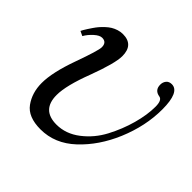

<svg xmlns="http://www.w3.org/2000/svg" viewBox="-119 -534 655 655"><g transform="rotate(45 208.5 -206.5)"><path d="M378 -324Q378 -355 363 -358Q336 -362 336 -389Q336 -401 343 -409.5Q350 -418 363 -418Q401 -418 401 -334Q401 -254 367 -173Q334 -95 279 -43.5Q224 8 155 8Q95 8 70.5 -26Q46 -60 46 -107Q46 -158 75.5 -240Q105 -322 105 -338Q105 -362 83 -362Q71 -362 55.5 -348Q40 -334 31 -318L14 -326Q14 -327 18.5 -334.5Q23 -342 26.5 -347.5Q30 -353 36.5 -362.5Q43 -372 49 -379Q55 -386 64 -394.5Q73 -403 82 -408.5Q91 -414 102 -417.5Q113 -421 124 -421Q176 -421 176 -366Q176 -332 144 -246Q111 -160 111 -114Q111 -42 182 -42Q227 -42 266 -72Q305 -102 328.5 -146.5Q352 -191 365 -238Q378 -285 378 -324Z"/></g></svg>

Font: GFS BodoniClassic
Style: Regular
Weight: 400
Designer: George D. Matthiopoulos
Foundry: George D. Matthiopoulos
Version: Macromedia Fontographer 4.1.5 140901